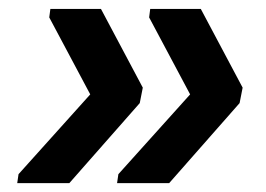

<svg xmlns="http://www.w3.org/2000/svg" viewBox="-20 -478 596 430"><path d="M516.6 -247.1 358.9 -67.9H242.2L245.1 -87.9L405.8 -266.6L314 -439L316.4 -458H429.7L523.4 -281.7ZM293 -247.1 135.3 -67.9H18.6L21.5 -87.9L182.1 -266.6L90.3 -439L92.8 -458H206.1L299.8 -281.7Z"/></svg>

Font: Arimo
Style: Bold Italic
Weight: 700
Italic angle: -12°
Designer: Steve Matteson
Foundry: Monotype Imaging Inc.
Version: Version 1.33